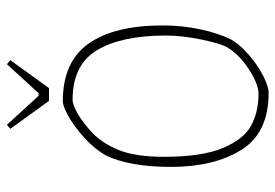

<svg xmlns="http://www.w3.org/2000/svg" viewBox="-144 -664 817 570"><g transform="rotate(-90 265.0 -378.5)"><path d="M55 -280Q55 -404 90 -475Q111 -510 143 -538.5Q175 -567 205 -584Q235 -601 250 -601Q367 -601 421 -524.5Q475 -448 475 -305Q475 -247 463.5 -193Q452 -139 433 -101Q418 -75 388 -49Q358 -23 326 -6.5Q294 10 275 10Q156 10 105.5 -71Q55 -152 55 -280ZM408 -110Q420 -127 432.5 -186.5Q445 -246 445 -295Q445 -427 401.5 -499.5Q358 -572 254 -572Q240 -572 215 -558Q190 -544 160 -517Q126 -486 105.5 -436Q85 -386 85 -301Q85 -188 111 -126Q137 -64 177.5 -42Q218 -20 273 -20Q300 -20 343 -47.5Q386 -75 408 -110ZM168 -757 180 -767 266 -673H274L360 -767L372 -757L289 -642H251Z"/></g></svg>

Font: Grenze Thin
Style: Regular
Weight: 250
Designer: Renata Polastri
Foundry: Omnibus-Type
Version: Version 1.002; ttfautohint (v1.8)